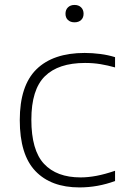

<svg xmlns="http://www.w3.org/2000/svg" viewBox="-20 -768 522 796"><path d="M309.5 9Q191.5 9 126.8 -58.8Q62 -126.5 62 -270Q62 -413 131.2 -480.8Q200.5 -548.5 331 -548.5Q363 -548.5 395.8 -544.2Q428.5 -540 457 -531V-488.5Q427 -497 397 -502Q367 -507 332.5 -507Q222 -507 166 -451.8Q110 -396.5 110 -272Q110 -145 162.5 -88.8Q215 -32.5 314 -32.5Q345 -32.5 379.8 -39Q414.5 -45.5 457 -60V-17.5Q385 9 309.5 9ZM289 -675.5Q272 -675.5 261.8 -685Q251.5 -694.5 251.5 -711Q251.5 -727.5 261.8 -737.5Q272 -747.5 289 -747.5Q306 -747.5 316.2 -737.5Q326.5 -727.5 326.5 -711Q326.5 -694.5 316.2 -685Q306 -675.5 289 -675.5Z"/></svg>

Font: Encode Sans Expanded Expanded ExtraLight
Style: Regular
Weight: 200
Width: 7
Designer: Multiple Designers
Foundry: Impallari Type
Version: Version 3.000; ttfautohint (v1.8.3) -l 8 -r 50 -G 200 -x 14 